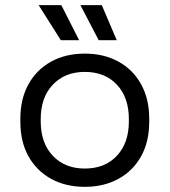

<svg xmlns="http://www.w3.org/2000/svg" viewBox="-20 -711 658 745"><path d="M309 14Q235 14 178.5 -17Q122 -48 90.5 -104.5Q59 -161 59 -238V-251Q59 -327 90.5 -384Q122 -441 178.5 -472Q235 -503 309 -503Q383 -503 439.5 -472Q496 -441 527.5 -384Q559 -327 559 -251V-238Q559 -161 527.5 -104.5Q496 -48 439.5 -17Q383 14 309 14ZM309 -57Q387 -57 433.5 -106.5Q480 -156 480 -240V-249Q480 -333 433.5 -382.5Q387 -432 309 -432Q232 -432 185 -382.5Q138 -333 138 -249V-240Q138 -156 185 -106.5Q232 -57 309 -57ZM216 -555 130 -691H218L287 -555ZM363 -555 292 -691H375L433 -555Z"/></svg>

Font: Space Grotesk
Style: Regular
Weight: 400
Designer: Florian Karsten
Foundry: Florian Karsten
Version: Version 2.000